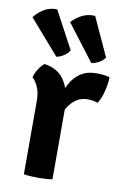

<svg xmlns="http://www.w3.org/2000/svg" viewBox="-94 -808 563 863"><g transform="rotate(10 187.0 -376.5)"><path d="M380.5 -496.5Q380.5 -472 372.5 -436.5Q364.5 -401 348 -374Q336.5 -377.5 325 -379.5Q313.5 -381.5 302 -381.5Q277.5 -381.5 259.2 -372Q241 -362.5 227 -346.2Q213 -330 202 -308.5Q191 -287 182.5 -263L166 -284Q168 -323 176.2 -361.5Q184.5 -400 201.5 -432.2Q218.5 -464.5 247.8 -484Q277 -503.5 320.5 -503.5Q339 -503.5 352.5 -501.8Q366 -500 380.5 -496.5ZM39.5 -436Q43.5 -453.5 56.2 -473.8Q69 -494 82.5 -504Q142.5 -496 172.2 -453.2Q202 -410.5 207.5 -343V0Q194.5 2.5 177.2 3.5Q160 4.5 142.5 4.5Q125.5 4.5 108.2 3.5Q91 2.5 77 0V-332.5Q77 -375 64.5 -400.5Q52 -426 39.5 -436ZM96 -756 187.5 -585Q179 -569.5 161.8 -558.8Q144.5 -548 129 -545.5L-7.5 -702Q9.5 -724.5 36 -740.8Q62.5 -757 96 -756ZM269 -756.5 349.5 -581Q341 -566.5 322.8 -556.5Q304.5 -546.5 288.5 -545L163 -709.5Q181.5 -730.5 208.8 -744.8Q236 -759 269 -756.5Z"/></g></svg>

Font: Signika Light SemiBold
Style: Regular
Weight: 600
Version: Version 2.003;gftools[0.9.32]